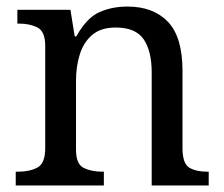

<svg xmlns="http://www.w3.org/2000/svg" viewBox="-20 -566 685 586"><path d="M28 0V-42H36Q70 -42 94 -54.5Q118 -67 118 -114V-426Q118 -470 94.5 -482Q71 -494 38 -494H33V-536H195L208 -455H213Q244 -511 282.5 -528.5Q321 -546 369 -546Q448 -546 492.5 -499.5Q537 -453 537 -350V-114Q537 -67 557.5 -54.5Q578 -42 612 -42H617V0H443V-345Q443 -410 418.5 -446Q394 -482 333 -482Q288 -482 261.5 -459.5Q235 -437 223.5 -400Q212 -363 212 -320V-109Q212 -65 235.5 -53.5Q259 -42 292 -42H297V0Z"/></svg>

Font: Noto Serif Oriya
Style: Regular
Weight: 400
Designer: David Williams
Foundry: Google LLC, David Williams
Version: Version 1.051; ttfautohint (v1.8.4.7-5d5b)